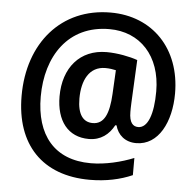

<svg xmlns="http://www.w3.org/2000/svg" viewBox="-55 -773 933 913"><g transform="rotate(5 411.5 -316.5)"><path d="M775 -360C775 -574 637 -717 437 -717C201 -717 49 -538 49 -286C49 -53 180 84 406 84C484 84 552 69 609 44V-38C550 -14 474 5 404 5C230 5 140 -107 140 -290C140 -483 241 -638 438 -638C584 -638 685 -532 685 -362C685 -254 660 -186 614 -186C590 -186 571 -202 571 -255C571 -263 571 -279 572 -298L582 -503C546 -516 486 -528 434 -528C307 -528 229 -436 229 -299C229 -183 285 -109 385 -109C442 -109 481 -140 505 -185H511C523 -140 558 -109 611 -109C718 -109 775 -225 775 -360ZM324 -297C324 -383 357 -452 435 -452C454 -452 472 -449 485 -446L479 -332C474 -238 452 -186 397 -186C352 -186 324 -220 324 -297Z"/></g></svg>

Font: Noto Sans Thai SemCond SemBd
Style: Regular
Weight: 600
Width: 4
Designer: Monotype Design Team
Foundry: Monotype Imaging Inc.
Version: Version 2.002